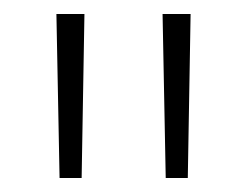

<svg xmlns="http://www.w3.org/2000/svg" viewBox="-20 -684 352 274"><path d="M100.5 -664 96.5 -430H65L60.5 -664ZM252 -664 248 -430H216.5L212 -664Z"/></svg>

Font: Anek Kannada ExtraLight
Style: Regular
Weight: 250
Version: Version 1.003